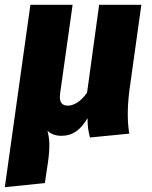

<svg xmlns="http://www.w3.org/2000/svg" viewBox="-38 -553 629 796"><path d="M499 -182 548 -533H373L323 -169C297 -131 267 -115 243 -115C222 -115 206 -126 211 -164L263 -533H88L-18 223L148 206L161 119C171 47 166 19 159 -11C172 2 191 10 217 10C263 10 295 -13 325 -63C325 -29 328 -9 335 17L498 1C491 -40 488 -100 499 -182Z"/></svg>

Font: Fira Sans ExtraBold
Style: Italic
Weight: 800
Italic angle: -8°
Designer: bBox Type GmbH & Carrois Corporate GbR & Edenspiekermann AG
Foundry: bBox Type GmbH & Carrois Corporate GbR & Edenspiekermann AG
Version: Version 4.301;PS 004.301;hotconv 1.0.88;makeotf.lib2.5.64775